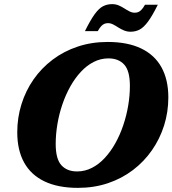

<svg xmlns="http://www.w3.org/2000/svg" viewBox="-20 -894 834 929"><path d="M249.5 -197.5Q249.5 -125 276.8 -94.8Q304 -64.5 353 -64.5Q391 -64.5 424.8 -81.8Q458.5 -99 487 -129.8Q515.5 -160.5 538 -200.8Q560.5 -241 576.2 -287.5Q592 -334 600.2 -382.8Q608.5 -431.5 608.5 -478.5Q608.5 -551 581.2 -581.2Q554 -611.5 504.5 -611.5Q467 -611.5 433.2 -594.2Q399.5 -577 371 -546.2Q342.5 -515.5 320 -475.2Q297.5 -435 281.8 -388.8Q266 -342.5 257.8 -293.5Q249.5 -244.5 249.5 -197.5ZM794.5 -422.5Q794.5 -352 774 -287Q753.5 -222 715.2 -167Q677 -112 623 -71Q569 -30 502 -7.5Q435 15 357 15Q260.5 15 195 -16.5Q129.5 -48 96.5 -108Q63.5 -168 63.5 -254Q63.5 -324.5 83.8 -389.5Q104 -454.5 142.2 -509.5Q180.5 -564.5 234.5 -605.2Q288.5 -646 355.8 -668.5Q423 -691 501 -691Q597.5 -691 663 -659.5Q728.5 -628 761.5 -568Q794.5 -508 794.5 -422.5ZM743.5 -871Q717 -817.5 696.2 -789.5Q675.5 -761.5 655.8 -751Q636 -740.5 612 -740.5Q594.5 -740.5 579.8 -746.8Q565 -753 552.2 -761.2Q539.5 -769.5 527.2 -775.8Q515 -782 502.5 -782Q493.5 -782 485.8 -779Q478 -776 470.2 -768Q462.5 -760 453 -743.5H391Q417.5 -797 438 -825.2Q458.5 -853.5 478.5 -863.8Q498.5 -874 522.5 -874Q540 -874 554.5 -867.8Q569 -861.5 581.8 -853.2Q594.5 -845 606.8 -838.8Q619 -832.5 632 -832.5Q641 -832.5 648.8 -835.5Q656.5 -838.5 664.5 -846.8Q672.5 -855 681.5 -871Z"/></svg>

Font: Newsreader 16pt 16pt ExtraBold
Style: Italic
Weight: 800
Italic angle: -17°
Version: Version 1.003